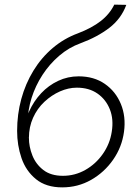

<svg xmlns="http://www.w3.org/2000/svg" viewBox="-20 -800 570 830"><path d="M312 -421Q365 -421 401.5 -395.5Q438 -370 455 -327Q472 -284 463 -230Q455 -178 424.5 -134.5Q394 -91 349 -65.5Q304 -40 252 -40Q200 -40 167.5 -65Q135 -90 120 -128Q105 -166 105 -204L54 -234Q54 -172 73 -116.5Q92 -61 135.5 -25.5Q179 10 249 10Q317 10 374 -22.5Q431 -55 469 -109.5Q507 -164 516 -230Q525 -296 502.5 -350.5Q480 -405 433 -437.5Q386 -470 320 -470ZM79 -221 105 -204Q105 -251 123 -291Q141 -331 172 -360Q203 -389 239.5 -405Q276 -421 312 -421L320 -470Q273 -470 231.5 -450.5Q190 -431 158 -397Q126 -363 105.5 -317.5Q85 -272 79 -221ZM54 -234 100 -206V-273Q100 -324 116.5 -376.5Q133 -429 163.5 -476Q194 -523 236 -559Q278 -595 328 -613Q401 -640 452.5 -679.5Q504 -719 526 -779L474 -780Q454 -739 415.5 -709Q377 -679 317 -656Q257 -634 208 -592.5Q159 -551 124.5 -494.5Q90 -438 72 -372Q54 -306 54 -234Z"/></svg>

Font: Jost Light
Style: Italic
Weight: 300
Italic angle: -5°
Version: Version 3.710